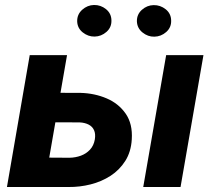

<svg xmlns="http://www.w3.org/2000/svg" viewBox="-20 -749 860 769"><path d="M164.1 -377.4 302.7 -377Q358.9 -375.5 407 -355Q455.1 -334.5 483.4 -293.7Q511.7 -252.9 507.8 -190.9Q504.9 -141.1 481.9 -104.7Q459 -68.4 422.9 -44.9Q386.7 -21.5 343 -10.5Q299.3 0.5 254.4 0H7.8L99.1 -528.3H248.5L177.2 -117.7L258.8 -117.2Q282.7 -117.7 304 -125.5Q325.2 -133.3 340.3 -149.4Q355.5 -165.5 359.9 -190.9Q363.3 -212.9 356.7 -227.5Q350.1 -242.2 335 -250Q319.8 -257.8 298.8 -258.8L143.6 -259.3ZM794.9 -528.3 703.1 0H553.7L645.5 -528.3ZM289.1 -663.6Q288.6 -691.4 309.3 -710Q330.1 -728.5 356.4 -729Q383.3 -729.5 404.5 -712.4Q425.8 -695.3 426.3 -667.5Q427.2 -639.6 406.5 -621.3Q385.7 -603 358.9 -602.5Q333 -602.1 311.5 -619.1Q290 -636.2 289.1 -663.6ZM528.3 -663.6Q527.8 -691.4 548.3 -709.7Q568.8 -728 595.2 -728.5Q622.1 -729 643.6 -711.9Q665 -694.8 665.5 -667Q666.5 -639.2 645.8 -620.8Q625 -602.5 598.1 -602.1Q572.3 -601.6 550.8 -618.9Q529.3 -636.2 528.3 -663.6Z"/></svg>

Font: Roboto ExtraBold
Style: Italic
Weight: 800
Designer: Christian Robertson
Foundry: Google
Version: Version 3.009; 2024